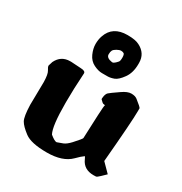

<svg xmlns="http://www.w3.org/2000/svg" viewBox="-163 -799 891 938"><g transform="rotate(30 282.5 -330.0)"><path d="M288.1 -676.8Q333.5 -676.8 355 -665Q404.3 -640.1 404.3 -586.9V-585.9V-580.1Q404.3 -531.2 381.6 -499.5Q358.9 -467.8 339.4 -460.4Q319.8 -453.1 303.7 -453.1H272Q251 -453.1 225.1 -465.8Q199.2 -478.5 186.5 -506.8Q173.8 -535.2 173.8 -561Q173.8 -586.9 181.2 -607.4Q204.6 -676.8 288.1 -676.8ZM254.4 -549.3Q254.4 -528.8 288.1 -523.9Q288.6 -523.9 289.6 -523.9Q298.8 -523.9 315.9 -543.9Q320.8 -549.3 320.8 -568.1Q320.8 -586.9 314.5 -590.8Q308.1 -594.7 299.1 -594.7Q290 -594.7 276.4 -587.2Q262.7 -579.6 258.5 -571.5Q254.4 -563.5 254.4 -549.3ZM316.9 -89.4Q352.1 -127.9 352.5 -133.3Q352.5 -133.8 352.5 -135.7Q352.5 -150.4 357.9 -264.2Q360.4 -319.3 363.3 -324.7Q359.9 -325.7 351.6 -326.7Q349.6 -326.7 335.4 -340.8Q334 -341.8 334 -345.2Q334 -346.2 334 -347.2Q334 -352.5 335.9 -361.3Q339.8 -376.5 346.7 -381.8Q357.4 -390.6 362.8 -394.3Q368.2 -397.9 397 -418.2Q425.8 -438.5 447 -438.5Q468.3 -438.5 480.5 -429.2Q515.6 -401.9 517.1 -396Q517.1 -393.6 517.1 -389.9Q517.1 -386.2 517.1 -380.4Q517.1 -322.3 496.6 -86.9L543.9 -39.1L519.5 -15.6Q504.9 -1.5 499.5 -1Q493.2 -0.5 485.4 -0.5Q430.7 -0.5 410.6 -45.9Q406.2 -55.7 402.8 -60.1Q387.7 -49.8 364.3 -25.9Q320.8 17.6 231.9 17.6Q143.1 17.6 107.2 -9.5Q71.3 -36.6 59.6 -57.4Q47.9 -78.1 45.9 -143.6L47.9 -273.4Q46.9 -317.4 37.4 -332Q27.8 -346.7 27.8 -354.5V-355L35.2 -378.9Q58.1 -425.8 108.9 -425.8Q112.3 -425.8 115.7 -425.8L170.9 -422.4Q196.8 -421.4 196.8 -408.2Q196.8 -408.2 196.8 -407.7V-407.2Q190.9 -314.9 190.9 -246.6Q190.9 -241.2 190.9 -236.3Q190.9 -107.9 210.9 -70.8Q236.3 -49.8 248 -49.8Q250 -50.3 251.5 -50.8Q262.2 -54.7 280.8 -61.5Q296.9 -67.9 316.9 -89.4Z"/></g></svg>

Font: Drukaatie burti
Style: Bold
Weight: 700
Version: Version 0.14